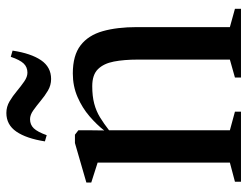

<svg xmlns="http://www.w3.org/2000/svg" viewBox="-105 -653 758 588"><g transform="rotate(-90 274.0 -359.0)"><path d="M70 -34V-439L9 -458.5V-473.5L130 -508.5H155.5L169 -498V-458.5L168.5 -419Q186 -441.5 211.8 -463.8Q237.5 -486 270.8 -500.5Q304 -515 343 -515Q398.5 -515 429.2 -491.2Q460 -467.5 472.5 -423.5Q485 -379.5 485 -318.5V-34L541 -18.5V0H330.5V-18.5L385.5 -34V-316Q385.5 -358 379.5 -389.2Q373.5 -420.5 356.2 -438Q339 -455.5 304 -455.5Q273.5 -455.5 250.8 -449.5Q228 -443.5 208.8 -431.8Q189.5 -420 169 -404V-34L226 -18.5V0H11.5V-18.5ZM135 -600.5Q144 -657.5 165 -688Q186 -718.5 222 -718.5Q241 -718.5 257.5 -708.8Q274 -699 289.2 -686.2Q304.5 -673.5 318.5 -663.8Q332.5 -654 345.5 -654Q362.5 -654 373.5 -665.5Q384.5 -677 394 -705L413 -699.5Q404.5 -643 383.5 -612.2Q362.5 -581.5 326 -581.5Q307 -581.5 290.5 -591.2Q274 -601 258.8 -613.8Q243.5 -626.5 229.8 -636.2Q216 -646 203 -646Q186 -646 175 -634.5Q164 -623 154 -595Z"/></g></svg>

Font: Merriweather 144pt
Style: Regular
Weight: 400
Version: Version 2.100